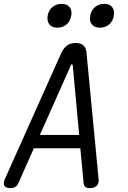

<svg xmlns="http://www.w3.org/2000/svg" viewBox="-41 -962 661 992"><path d="M391 -16 374 -196H134L54 -16Q48 -3 38.5 3.5Q29 10 12 10Q-11 10 -18.5 -3Q-26 -16 -14 -41L276 -689Q288 -714 305.5 -727Q323 -740 350 -740Q377 -740 390.5 -727Q404 -714 406 -689L468 -41Q472 -16 459.5 -3Q447 10 424 10Q407 10 400 3.5Q393 -3 391 -16ZM368 -265 335 -624Q334 -630 330.5 -630Q327 -630 325 -624L165 -265ZM475 -819Q448 -819 434 -835.5Q420 -852 425 -880Q430 -909 450 -925.5Q470 -942 498 -942Q525 -942 538.5 -925.5Q552 -909 547 -880Q542 -852 522.5 -835.5Q503 -819 475 -819ZM255 -819Q228 -819 214.5 -835.5Q201 -852 205 -880Q210 -909 230 -925.5Q250 -942 277 -942Q305 -942 318.5 -925.5Q332 -909 327 -880Q322 -852 302.5 -835.5Q283 -819 255 -819Z"/></svg>

Font: Maple Mono NL Light
Style: Italic
Weight: 300
Italic angle: -10°
Monospace: yes
Designer: subframe7536
Version: Version 7.000